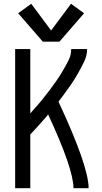

<svg xmlns="http://www.w3.org/2000/svg" viewBox="-20 -994 540 1014"><path d="M60 0V-735H140V-395Q150 -406 160 -418Q181 -441 201 -465.5Q221 -490 240 -515Q259 -540 277 -566Q295 -592 311 -619Q327 -646 341.5 -674.5Q356 -703 356 -735H440Q440 -700 424 -667.5Q408 -635 391 -605Q374 -575 354 -546Q334 -517 313 -489Q301 -473 289 -457Q448 -116 448 0H368Q368 -102 234 -390L226 -379Q203 -353 180 -327Q160 -305 140 -284V0ZM206 -774 76 -924 145 -974 250 -833 355 -974 424 -924 294 -774Z"/></svg>

Font: Iosevka SS01
Style: Regular
Weight: 400
Monospace: yes
Designer: Belleve Invis
Foundry: Belleve Invis
Version: 2.3.3; ttfautohint (v1.8.3)